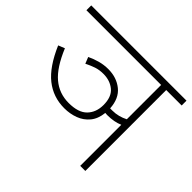

<svg xmlns="http://www.w3.org/2000/svg" viewBox="-147 -803 985 985"><g transform="rotate(45 345.5 -311.0)"><path d="M176 -424Q203 -437 232.5 -445Q262 -453 293 -453Q354 -453 396 -419Q438 -385 442 -317Q449 -317 457 -317Q481 -317 502 -322.5Q523 -328 542 -338V-587H0V-622H691V-587H579V0H542V-298Q524 -290 502.5 -286Q481 -282 455 -282Q448 -282 441 -283Q436 -236 412 -207Q388 -178 352 -164.5Q316 -151 275 -151Q194 -151 133 -199.5Q72 -248 25 -357L60 -371Q101 -272 152 -229Q203 -186 272 -186Q342 -186 374 -219Q406 -252 406 -305Q406 -364 373.5 -391Q341 -418 293 -418Q263 -418 239.5 -410Q216 -402 190 -389Z"/></g></svg>

Font: Noto Sans Devanagari ExtraLight
Style: Regular
Weight: 200
Designer: Jelle Bosma - Monotype Design Team
Foundry: Monotype Imaging Inc.
Version: Version 2.004; ttfautohint (v1.8.4.7-5d5b)